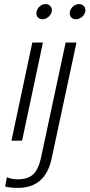

<svg xmlns="http://www.w3.org/2000/svg" viewBox="-20 -688 438 939"><path d="M158 -622Q158 -628 159 -631Q162 -646 174.5 -657Q187 -668 203 -668Q218 -668 227 -657Q236 -646 233 -631Q229 -615 216 -604.5Q203 -594 188 -594Q175 -594 166.5 -602Q158 -610 158 -622ZM321 -623Q321 -628 322 -631Q325 -646 338 -657Q351 -668 366 -668Q382 -668 391 -657Q400 -646 397 -631Q393 -615 380 -604.5Q367 -594 351 -594Q338 -594 329.5 -602Q321 -610 321 -623ZM5 224 14 179Q39 189 66 189Q117 189 142.5 164.5Q168 140 180 86L301 -480H354L233 85Q203 231 67 231Q29 231 5 224ZM138 -480H190L88 0H36Z"/></svg>

Font: Prompt ExtraLight
Style: Italic
Weight: 275
Italic angle: -12°
Designer: Katatrad Team
Foundry: CadsonDemak
Version: Version 1.000